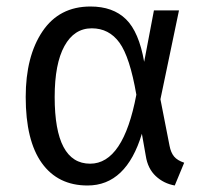

<svg xmlns="http://www.w3.org/2000/svg" viewBox="-20 -558 634 590"><path d="M258 -538Q327 -538 367 -499Q407 -460 423 -368L453 -526H530L473 -253L501 -110Q505 -89 515 -77Q525 -65 546 -58L517 12Q483 6 458.5 -17Q434 -40 428 -79L416 -147Q368 12 249 12Q158 12 108.5 -57Q59 -126 59 -260Q59 -385 110.5 -461.5Q162 -538 258 -538ZM262 -471Q208 -471 178 -416.5Q148 -362 148 -260Q148 -55 257 -55Q359 -55 399 -267Q379 -383 347 -427Q315 -471 262 -471Z"/></svg>

Font: FiraGO Book
Style: Regular
Weight: 350
Designer: bBox Type
Foundry: bBox Type GmbH
Version: Version 1.001;PS 001.001;hotconv 1.0.88;makeotf.lib2.5.64775